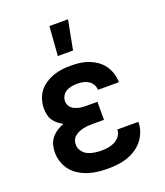

<svg xmlns="http://www.w3.org/2000/svg" viewBox="-142 -863 835 971"><g transform="rotate(-20 275.0 -377.5)"><path d="M272 12Q245 12 218.5 9Q192 6 167 -2Q142 -10 119 -24Q96 -38 79.5 -58.5Q63 -79 54.5 -105Q46 -131 46 -157Q46 -177 51.5 -197Q57 -217 69.5 -232.5Q82 -248 99.5 -259.5Q117 -271 136 -278Q121 -286 108 -296.5Q95 -307 86 -320.5Q77 -334 73.5 -350.5Q70 -367 70 -383Q70 -408 77 -431.5Q84 -455 98.5 -474Q113 -493 133.5 -506.5Q154 -520 176.5 -528Q199 -536 223 -539Q247 -542 271 -542Q296 -542 320 -539Q344 -536 366.5 -527.5Q389 -519 409 -505Q429 -491 443 -471.5Q457 -452 464.5 -428.5Q472 -405 472 -381V-380H359Q359 -396 351 -409.5Q343 -423 330 -431Q317 -439 302 -442Q287 -445 271 -445Q256 -445 241 -442.5Q226 -440 212.5 -432.5Q199 -425 191 -411.5Q183 -398 183 -382Q183 -372 187 -362.5Q191 -353 198.5 -346Q206 -339 215.5 -335Q225 -331 234.5 -328.5Q244 -326 254.5 -325Q265 -324 275 -324H336V-227H275Q262 -227 249.5 -226Q237 -225 225 -222.5Q213 -220 201 -215Q189 -210 179 -202Q169 -194 164 -182.5Q159 -171 159 -158Q159 -139 170 -123Q181 -107 198 -99Q215 -91 234 -88Q253 -85 272 -85Q290 -85 308.5 -88Q327 -91 343.5 -99.5Q360 -108 371.5 -123.5Q383 -139 383 -158H496Q496 -131 487 -106Q478 -81 461.5 -60.5Q445 -40 423 -25.5Q401 -11 376 -2.5Q351 6 324.5 9Q298 12 272 12ZM227 -610 239 -767H339L309 -610Z"/></g></svg>

Font: Lode
Style: Bold
Weight: 700
Monospace: yes
Designer: Belleve Invis
Foundry: Belleve Invis
Version: Version 29.2.0; ttfautohint (v1.8.3)